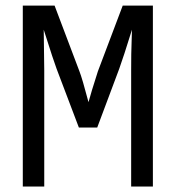

<svg xmlns="http://www.w3.org/2000/svg" viewBox="-20 -679 640 699"><path d="M457.5 0V-423.8Q457.5 -489.7 459 -522L460.4 -570.8Q429.2 -470.2 414.1 -428.7L334 -214.8H267.1L186 -428.7Q177.2 -451.2 139.2 -570.8L141.1 -423.8V0H63V-658.7H178.7L269 -419.9Q279.3 -394 302.2 -307.1L314.9 -351.1L336.4 -419.4L426.8 -658.7H536.6V0Z"/></svg>

Font: Liberation Mono
Style: Regular
Weight: 400
Monospace: yes
Designer: Steve Matteson
Foundry: Ascender Corporation
Version: Version 2.1.5